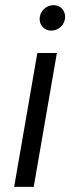

<svg xmlns="http://www.w3.org/2000/svg" viewBox="-20 -726 276 746"><path d="M35 0H111L201 -520H125ZM179 -607C207 -607 233 -629 233 -661C233 -686 214 -706 188 -706C160 -706 134 -683 134 -652C134 -627 153 -607 179 -607Z"/></svg>

Font: Fixel Text 20240404
Style: Italic
Weight: 400
Width: 4
Italic angle: -10°
Designer: AlfaBravo + MacPaw
Foundry: Kyrylo Tkachov, Marchela Mozhyna, Serhii Makarenko, Maria Weinstein, Zakhar Kryvoshyya
Version: Version 1.211;Glyphs 3.2 (3225)